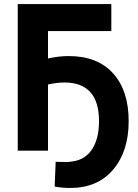

<svg xmlns="http://www.w3.org/2000/svg" viewBox="-20 -730 683 952"><path d="M299 -321Q263 -321 218 -311V17H68V-710H532V-576H218V-440Q271 -452 321 -452Q463 -452 540.5 -366.5Q618 -281 618 -129Q618 20 541 111Q464 202 328 202Q286 202 251 195L256 72Q261 73 298 73Q315 75 342 70Q404 61 437.5 8.5Q471 -44 471 -129Q471 -321 299 -321Z"/></svg>

Font: Repo
Style: Bold
Weight: 700
Designer: Stefan Peev
Foundry: Context Ltd
Version: Version 001.000